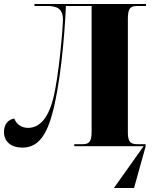

<svg xmlns="http://www.w3.org/2000/svg" viewBox="-21 -734 786 964"><path d="M91 7C152 7 204 -27 240 -158C280 -298 303 -542 310 -704H439V-72C439 -17 423 -10 390 -10H352V0H700L551 210H652L710 2V0V-10H670C639 -10 621 -17 621 -67V-642C621 -697 638 -704 670 -704H712V-714H152V-704H215C260 -704 295 -694 295 -636C295 -598 275 -352 246 -239C217 -124 166 -92 120 -92C85 -92 60 -112 51 -139C20 -134 -1 -110 -1 -72C-1 -23 34 7 91 7Z"/></svg>

Font: Noto Serif Display ExtraBold
Style: Regular
Weight: 800
Designer: Monotype Design Team
Foundry: Monotype Imaging Inc.
Version: Version 2.009